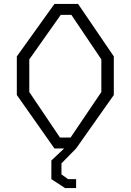

<svg xmlns="http://www.w3.org/2000/svg" viewBox="-20 -750 660 970"><path d="M255 0H304L239.5 61V155L308.5 200H364.5V155H324L290.5 131V75.5L364.5 0L555 -270V-465L374.5 -730H255L65 -465V-270ZM128 -285V-450L287 -675H340.5L492 -450V-285L336.5 -55H283Z"/></svg>

Font: Monaspace Krypton ExtraLight
Style: Regular
Weight: 200
Designer: Riley Cran & the Lettermatic Team
Foundry: Lettermatic
Version: Version 1.101 (Monaspace Krypton)